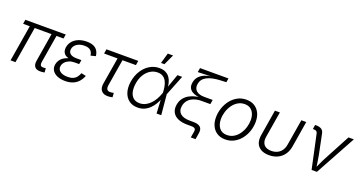

<svg xmlns="http://www.w3.org/2000/svg" viewBox="-44 -1527 4574 2428"><g transform="rotate(20 2243.0 -312.5)"><path d="M476.1 2.9Q418 6.3 392.1 -22.2Q366.2 -50.8 376 -109.4L444.3 -523.4H510.7L444.3 -124Q437.5 -83 449 -68.4Q460.4 -53.7 492.2 -56.6Q502.9 -57.1 507.6 -57.6Q512.2 -58.1 517.6 -59.6L522 -3.4Q514.2 -1.5 501.7 0.5Q489.3 2.4 476.1 2.9ZM64.9 0 151.9 -523.4H217.8L131.3 0ZM56.2 -488.8 65.4 -545.9H609.4L599.6 -488.8Z M800.3 9.8Q737.3 9.8 692.6 -10Q647.9 -29.8 626.5 -64.5Q605 -99.1 612.8 -145Q617.2 -171.4 631.8 -196.8Q646.5 -222.2 673.3 -242.4Q700.2 -262.7 741 -274.9Q781.7 -287.1 838.4 -287.1H901.9L896.5 -252.4H835Q794.9 -252.4 762.5 -239Q730 -225.6 709.2 -202.1Q688.5 -178.7 683.1 -148.9Q675.8 -104.5 711.2 -77.4Q746.6 -50.3 813 -50.3Q856.9 -50.3 885.5 -62.5Q914.1 -74.7 932.1 -97.9Q950.2 -121.1 963.9 -154.3L1026.4 -140.1Q1008.8 -94.2 979 -60.5Q949.2 -26.9 905 -8.5Q860.8 9.8 800.3 9.8ZM835 -264.6Q779.3 -264.6 744.4 -275.1Q709.5 -285.6 690.9 -304.2Q672.4 -322.8 667.2 -346.7Q662.1 -370.6 666.5 -397Q675.3 -445.8 706.3 -480.7Q737.3 -515.6 784.9 -534.2Q832.5 -552.7 892.1 -552.7Q947.3 -552.7 982.9 -536.6Q1018.6 -520.5 1037.4 -490.7Q1056.2 -460.9 1061 -418.9L994.6 -401.9Q989.7 -446.8 963.4 -470.2Q937 -493.7 882.3 -493.7Q821.8 -493.7 781.2 -466.8Q740.7 -439.9 733.4 -395Q727.5 -355 755.6 -332Q783.7 -309.1 843.8 -309.1H905.8L898.4 -264.6Z M1386.2 5.4Q1320.8 9.8 1289.1 -25.4Q1257.3 -60.5 1268.1 -124.5L1328.1 -485.8H1147L1156.7 -545.9H1585L1575.2 -485.8H1394.5L1335.4 -128.9Q1329.1 -88.9 1343.5 -69.6Q1357.9 -50.3 1396 -54.2Q1402.8 -54.2 1413.1 -55.9Q1423.3 -57.6 1432.6 -59.6L1436.5 -2.4Q1426.3 0.5 1413.1 2.7Q1399.9 4.9 1386.2 5.4Z M1777.3 11.7Q1706.5 11.7 1658.9 -24.4Q1611.3 -60.5 1591.8 -124.5Q1572.3 -188.5 1585.9 -271Q1600.1 -354.5 1640.4 -417.7Q1680.7 -481 1739.7 -516.8Q1798.8 -552.7 1868.7 -552.7Q1920.9 -552.7 1955.8 -534.2Q1990.7 -515.6 2011.7 -484.6Q2032.7 -453.6 2041.5 -415.8Q2050.3 -377.9 2049.8 -339.4H2073.2L2067.4 -274.4L2092.8 0H2029.8L2015.1 -283.7Q2013.7 -320.3 2006.8 -357.2Q2000 -394 1984.1 -424.8Q1968.3 -455.6 1939.9 -474.1Q1911.6 -492.7 1866.7 -492.7Q1814.5 -492.7 1769.8 -465.1Q1725.1 -437.5 1694.3 -387.5Q1663.6 -337.4 1652.8 -270Q1642.1 -203.1 1653.6 -153.3Q1665 -103.5 1697.8 -75.9Q1730.5 -48.3 1782.2 -48.3Q1824.2 -48.3 1860.1 -66.2Q1896 -84 1925 -114.3Q1954.1 -144.5 1975.6 -182.4Q1997.1 -220.2 2010.7 -260.3L2112.3 -545.9H2175.8L2066.9 -271.5L2051.8 -208.5H2031.7Q2016.6 -166 1993.4 -126.5Q1970.2 -86.9 1938.7 -55.7Q1907.2 -24.4 1867.2 -6.3Q1827.1 11.7 1777.3 11.7ZM1863.8 -620.1 1904.3 -760.7H1975.1L1910.2 -620.1Z M2540 136.2 2554.2 53.2Q2557.6 34.2 2553 22.5Q2548.3 10.7 2535.2 5.4Q2522 0 2498.5 0H2443.8Q2367.7 0 2316.4 -22.9Q2265.1 -45.9 2242.7 -88.9Q2220.2 -131.8 2230 -191.9Q2239.3 -245.6 2267.6 -281.7Q2295.9 -317.9 2335.9 -339.6Q2376 -361.3 2419.9 -371.1Q2463.9 -380.9 2503.9 -382.3L2502.4 -373.5Q2465.8 -375 2430.7 -382.8Q2395.5 -390.6 2368.7 -407.2Q2341.8 -423.8 2328.6 -451.9Q2315.4 -480 2322.3 -522.5Q2330.6 -573.7 2360.8 -606Q2391.1 -638.2 2434.6 -655.5Q2478 -672.9 2524.4 -678.7V-677.2L2340.3 -670.4L2350.1 -727.5H2732.9L2724.1 -673.8L2648.4 -670.4Q2531.7 -665.5 2466.6 -631.3Q2401.4 -597.2 2389.6 -529.3Q2379.9 -470.2 2416.3 -437Q2452.6 -403.8 2525.9 -403.8H2638.2L2628.4 -344.2H2512.2Q2453.1 -344.2 2407.5 -326.9Q2361.8 -309.6 2333.7 -277.1Q2305.7 -244.6 2297.9 -198.7Q2286.6 -132.8 2327.4 -95.7Q2368.2 -58.6 2459 -58.6H2507.3Q2568.8 -58.6 2598.1 -32.2Q2627.4 -5.9 2617.7 52.2L2604 136.2Z M2955.6 11.7Q2893.1 11.7 2847.4 -16.1Q2801.8 -43.9 2776.9 -94.2Q2752 -144.5 2752 -211.4Q2752 -275.4 2772.5 -336.4Q2793 -397.5 2830.8 -446.3Q2868.7 -495.1 2921.9 -524.2Q2975.1 -553.2 3040.5 -553.2Q3103.5 -553.2 3149.2 -525.4Q3194.8 -497.6 3219.7 -447.3Q3244.6 -397 3244.6 -330.1Q3244.6 -265.1 3224.1 -204.1Q3203.6 -143.1 3165.3 -94.2Q3127 -45.4 3073.7 -16.8Q3020.5 11.7 2955.6 11.7ZM2957 -48.3Q3008.8 -48.3 3049.8 -73.2Q3090.8 -98.1 3119.4 -139.4Q3147.9 -180.7 3163.1 -230Q3178.2 -279.3 3178.2 -328.1Q3178.2 -375.5 3162.6 -412.8Q3147 -450.2 3116.2 -471.7Q3085.4 -493.2 3039.1 -493.2Q2988.3 -493.2 2947.5 -468.5Q2906.7 -443.8 2877.9 -402.8Q2849.1 -361.8 2833.7 -312.3Q2818.4 -262.7 2818.4 -212.4Q2818.4 -141.6 2853 -95Q2887.7 -48.3 2957 -48.3Z M3544.4 9.3Q3480 9.3 3436.3 -15.1Q3392.6 -39.6 3374.3 -85.4Q3356 -131.3 3366.7 -195.8L3424.3 -545.9H3490.7L3433.1 -198.7Q3425.3 -150.9 3437.5 -118.2Q3449.7 -85.4 3479.2 -68.6Q3508.8 -51.8 3553.2 -51.8Q3598.1 -51.8 3633.3 -68.6Q3668.5 -85.4 3691.4 -118.2Q3714.4 -150.9 3722.2 -198.7L3779.8 -545.9H3845.7L3788.1 -195.8Q3777.3 -131.8 3744.6 -85.9Q3711.9 -40 3660.9 -15.4Q3609.9 9.3 3544.4 9.3Z M4116.2 0 4018.1 -456.1Q4013.7 -475.6 4001.7 -483.6Q3989.7 -491.7 3966.8 -491.7H3954.6L3963.9 -549.8H3977.1Q4022.9 -549.8 4049.3 -532.7Q4075.7 -515.6 4082.5 -480L4139.2 -202.6Q4148.4 -156.7 4154.1 -110.6Q4159.7 -64.5 4166.5 -21.5H4143.6Q4165.5 -64.9 4185.8 -110.8Q4206.1 -156.7 4231 -202.6L4414.1 -545.9H4486.3L4187.5 0Z"/></g></svg>

Font: Inter Light
Style: Italic
Weight: 300
Italic angle: -9.3988°
Designer: Rasmus Andersson
Foundry: rsms
Version: Version 4.001;git-66647c0bb